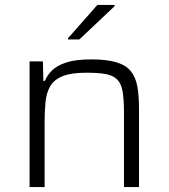

<svg xmlns="http://www.w3.org/2000/svg" viewBox="-20 -759 685 779"><path d="M100 0V-510H154L156 -431H162Q172 -455 192.5 -474.5Q213 -494 250.5 -506Q288 -518 350 -518Q413 -518 451.5 -506.5Q490 -495 510 -471Q530 -447 537 -409.5Q544 -372 544 -319V0H483V-301Q483 -355 477.5 -387.5Q472 -420 455.5 -436.5Q439 -453 409 -458.5Q379 -464 329 -464Q268 -464 233 -449.5Q198 -435 183 -408Q168 -381 164.5 -344Q161 -307 161 -263V0ZM256 -599V-604L375 -739H445V-734L302 -599Z"/></svg>

Font: Saira SemiExpanded Light
Style: Regular
Weight: 300
Width: 6
Designer: Hector Gatti with collaboration of the Omnibus-Type team
Foundry: Omnibus-Type
Version: Version 1.101